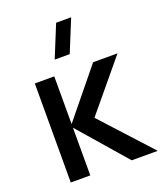

<svg xmlns="http://www.w3.org/2000/svg" viewBox="-145 -890 834 984"><g transform="rotate(-20 272.0 -397.5)"><path d="M207.5 -620H289.5L361 -795H279ZM176 0V-260L402 0H544L297 -270L521 -540H388L176 -280V-540H70L69.5 0Z"/></g></svg>

Font: Manrope SemiBold
Style: Regular
Weight: 600
Designer: Mikhail Sharanda
Foundry: Mikhail Sharanda
Version: Version 4.505